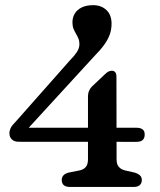

<svg xmlns="http://www.w3.org/2000/svg" viewBox="-20 -741 636 761"><path d="M328.7 -356.9Q328.7 -371.4 333.1 -381.2Q337.5 -391 344.2 -397.9L395.3 -446.1Q403.8 -454.6 410.2 -457.6Q416.5 -460.6 423.6 -460.6Q431.5 -460.6 436.5 -455Q441.5 -449.4 441.5 -437.5L442.1 -108.8Q442.1 -89.3 451.4 -79.1Q460.6 -68.9 477.1 -65.2L513.5 -57Q527.1 -52.8 534.6 -45.9Q542.1 -39 542.1 -27.6Q542.1 -14.6 534 -7.3Q525.8 0 508.9 0H257.9Q224.7 0 224.7 -27.6Q224.7 -50.3 253.3 -57.2L293.7 -65.2Q310.6 -68.3 319.7 -78.8Q328.7 -89.3 328.7 -108.8ZM257.7 -502.4Q274.6 -519.3 284.7 -534.7Q294.8 -550.1 294.8 -566Q294.8 -579 290.6 -588.7Q286.5 -598.5 280.9 -607.7Q275.4 -617 271.2 -627.6Q267.1 -638.2 267.1 -652.3Q267.1 -671.8 276.4 -687.2Q285.7 -702.7 304.1 -711.6Q322.5 -720.5 349.2 -720.5Q381.1 -720.5 401.7 -701.3Q422.2 -682.1 422.2 -646.8Q422.2 -626.1 415.7 -606.2Q409.2 -586.4 393.4 -564.1Q377.5 -541.9 349.5 -513.6L72.9 -211.9L63.9 -234.6H522Q536.1 -234.6 544.8 -228.4Q553.5 -222.1 553.5 -207.9Q553.5 -178.8 521.5 -178.8L54.3 -179.1Q36.4 -179.1 26.9 -188.5Q17.3 -197.9 17.3 -213.4Q17.3 -223.1 22.4 -233.7Q27.5 -244.3 41.8 -258.3Z"/></svg>

Font: Fraunces SuperSoft
Style: Regular
Weight: 900
Version: Version 1.000;[b76b70a41]